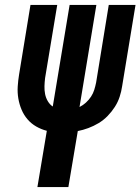

<svg xmlns="http://www.w3.org/2000/svg" viewBox="-20 -755 567 775"><path d="M131 0 169 -227Q146 -233 126 -244.5Q106 -256 91 -273.5Q76 -291 67 -312.5Q58 -334 54 -357.5Q50 -381 51.5 -405.5Q53 -430 57 -454L103 -735H211L162 -440Q160 -423 159.5 -407Q159 -391 162 -375.5Q165 -360 173 -346.5Q181 -333 193 -325L261 -735H369L301 -323Q315 -330 327 -341Q339 -352 347.5 -365Q356 -378 360.5 -392.5Q365 -407 368 -422Q368 -422 368 -422Q368 -422 368 -422L419 -735H527L473 -407Q470 -386 463 -364.5Q456 -343 443.5 -323.5Q431 -304 414.5 -287Q398 -270 378 -258Q358 -246 336.5 -238Q315 -230 294 -226L256 0Z"/></svg>

Font: Iosevka SS04 Extrabold Oblique
Style: Regular
Weight: 800
Italic angle: -9°
Monospace: yes
Designer: Belleve Invis
Foundry: Belleve Invis
Version: Version 19.0.0; ttfautohint (v1.8.4)